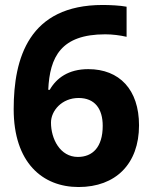

<svg xmlns="http://www.w3.org/2000/svg" viewBox="-20 -742 612 772"><path d="M35 -303C35 -89 150 10 296 10C445 10 539 -83 539 -238C539 -382 460 -464 335 -464C255 -464 207 -428 180 -381H174C180 -513 225 -604 403 -604C432 -604 463 -600 489 -594V-715C464 -720 421 -722 393 -722C96 -722 35 -508 35 -303ZM293 -111C222 -111 185 -183 185 -249C185 -297 229 -348 296 -348C361 -348 393 -305 393 -236C393 -150 352 -111 293 -111Z"/></svg>

Font: Noto Sans Lisu
Style: Bold
Weight: 700
Designer: Monotype Design Team. David Williams.
Foundry: Monotype Imaging Inc.
Version: Version 2.102